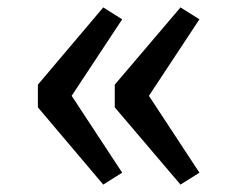

<svg xmlns="http://www.w3.org/2000/svg" viewBox="-20 -552 640 517"><path d="M309 -87 258 -55 82 -263V-324L258 -532L309 -500L173 -294ZM517 -87 466 -55 289 -263V-324L466 -532L517 -500L381 -294Z"/></svg>

Font: Fira Mono
Style: Regular
Weight: 400
Designer: Carrois Corporate & Edenspiekermann AG
Foundry: Carrois Corporate GbR & Edenspiekermann AG
Version: Version 3.206;PS 003.206;hotconv 1.0.70;makeotf.lib2.5.58329